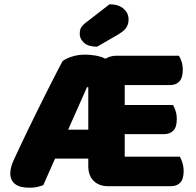

<svg xmlns="http://www.w3.org/2000/svg" viewBox="-20 -866 915 896"><path d="M485 3Q442 3 417 -22Q392 -47 392 -90V-126H237L182 -2Q168 3 153.5 6.5Q139 10 118 10Q72 10 50 -7.5Q28 -25 28 -56Q28 -70 31.5 -84.5Q35 -99 43 -117Q56 -145 74.5 -184.5Q93 -224 115 -269Q137 -314 160 -361Q183 -408 204.5 -450Q226 -492 243.5 -526.5Q261 -561 272 -581Q286 -592 314.5 -601.5Q343 -611 378 -611Q398 -611 424 -607Q450 -603 472 -592Q495 -606 524 -606H815Q822 -595 827.5 -578Q833 -561 833 -540Q833 -503 817 -486Q801 -469 773 -469H562V-376H787Q794 -365 799.5 -348Q805 -331 805 -310Q805 -273 789 -256.5Q773 -240 745 -240H562V-135H819Q826 -124 831.5 -106Q837 -88 837 -67Q837 -30 821 -13.5Q805 3 777 3ZM298 -261H392V-459H386ZM491 -846Q533 -846 556.5 -825.5Q580 -805 580 -775Q580 -755 570.5 -739Q561 -723 533 -706L433 -648Q393 -648 372.5 -666Q352 -684 352 -708Q352 -720 355.5 -731Q359 -742 375 -756Z"/></svg>

Font: Baloo Tammudu 2 ExtraBold
Style: Regular
Weight: 800
Designer: Maithili Shingre, Omkar Shende and Ek Type
Foundry: Ek Type
Version: Version 1.640;hotconv 1.0.111;makeotfexe 2.5.65597; ttfautoh